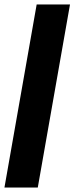

<svg xmlns="http://www.w3.org/2000/svg" viewBox="-72 -731 335 864"><path d="M-52 113 93 -711H243L98 113Z"/></svg>

Font: Anybody ExtraBold
Style: Italic
Weight: 800
Italic angle: -10°
Designer: Tyler Finck
Foundry: Etcetera Type Company
Version: Version 1.010; ttfautohint (v1.8.3) -l 8 -r 50 -G 200 -x 14 